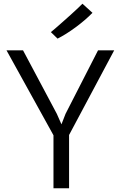

<svg xmlns="http://www.w3.org/2000/svg" viewBox="-20 -1014 650 1034"><path d="M268 0V-285.5L15 -743H104L286 -401L311 -344.5L333 -401L508 -743H595L352 -287V0ZM290 -806 254 -841Q260.5 -846 277.8 -861Q295 -876 317.5 -895.8Q340 -915.5 362 -935.5Q384 -955.5 401 -971.5Q418 -987.5 424 -994L478 -945Q440 -906 387.5 -867.2Q335 -828.5 290 -806Z"/></svg>

Font: Merriweather Sans Light
Style: Regular
Weight: 300
Designer: Eben Sorkin
Foundry: Eben Sorkin
Version: Version 2.001; ttfautohint (v1.8.3)